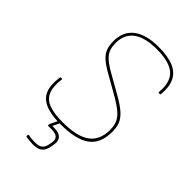

<svg xmlns="http://www.w3.org/2000/svg" viewBox="-255 -760 1050 1050"><g transform="rotate(45 270.5 -235.0)"><path d="M241 12Q168 12 124.5 -6.5Q81 -25 65.5 -64Q50 -103 59 -166Q60 -170 64 -170H71Q73 -170 74 -169.5Q75 -169 74 -166Q66 -107 80.5 -71Q95 -35 134.5 -19.5Q174 -4 242 -4Q352 -4 404 -41Q456 -78 456 -158Q456 -190 446 -213.5Q436 -237 410 -259Q384 -281 335 -309L233 -367Q190 -391 166.5 -412Q143 -433 134 -457Q125 -481 125 -515Q125 -589 176 -628Q227 -667 324 -667Q395 -667 439 -648.5Q483 -630 501.5 -591.5Q520 -553 514 -493Q514 -489 510 -489H501Q498 -489 498 -493Q506 -576 464.5 -613.5Q423 -651 324 -651Q234 -651 187.5 -617Q141 -583 141 -516Q141 -486 149.5 -464Q158 -442 180.5 -422.5Q203 -403 244 -380L346 -322Q396 -294 423.5 -270Q451 -246 461.5 -220.5Q472 -195 472 -160Q472 -69 416.5 -28.5Q361 12 241 12ZM212 197Q201 197 187.5 195.5Q174 194 160 192Q155 191 156 187L158 179Q159 175 164 176Q177 179 189 180Q201 181 214 181Q242 181 256.5 170Q271 159 276 133L279 117Q284 91 271.5 78.5Q259 66 227 66H201Q200 66 199 65Q198 64 198 63Q198 60 198.5 57Q199 54 200 51L225 -1Q227 -4 229 -4H240Q244 -4 242 -1L217 50H231Q269 50 285 67Q301 84 295 117L292 134Q286 168 267.5 182.5Q249 197 212 197Z"/></g></svg>

Font: Sofia Sans Hairline
Style: Italic
Weight: 1
Italic angle: -9°
Designer: Botio Nikoltchev, Ani Petrova
Foundry: lettersoup
Version: Version 4.102